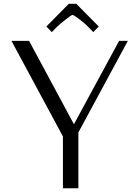

<svg xmlns="http://www.w3.org/2000/svg" viewBox="-20 -1011 748 1031"><path d="M389.6 -990.7 510.3 -868.7 481 -838.4 458 -862.3Q443.4 -877.9 422.6 -894.8Q401.9 -911.6 387.2 -921.4Q372.6 -931.2 369.6 -931.2Q364.7 -931.2 330.8 -904.8Q296.9 -878.4 281.2 -862.3L258.3 -838.4L229 -868.7L349.6 -990.7ZM619.6 -791.5H666.5L400.9 -299.8V0H317.9V-278.3L41.5 -791.5H136.2L377 -343.8Z"/></svg>

Font: Resagnicto
Style: Regular
Weight: 500
Version: Version 0.9991